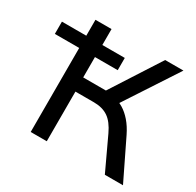

<svg xmlns="http://www.w3.org/2000/svg" viewBox="-153 -875 1065 1045"><g transform="rotate(30 380.0 -352.5)"><path d="M161 0V-528H8V-605H161V-705H262V-605H403V-528H260V-400H416L386 -374L599 -705H714L485 -355L459 -390Q490 -385 519 -367.5Q548 -350 574 -320Q600 -290 621 -247L741 0H627L531 -205Q504 -263 468 -287.5Q432 -312 378 -312H262V0Z"/></g></svg>

Font: Nunito Sans 7pt Medium
Style: Regular
Weight: 500
Designer: Vernon Adams
Foundry: Vernon Adams
Version: Version 3.101;gftools[0.9.27]